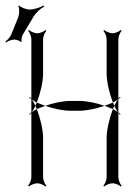

<svg xmlns="http://www.w3.org/2000/svg" viewBox="-72 -672 480 704"><path d="M31 9 34 12C39 7 54 0 65 0C75 0 90 7 95 12L98 9C93 4 86 -11 86 -22V-166C86 -196 76 -238 63 -272C56 -269 50 -264 45 -261C49 -267 54 -275 58 -284C54 -293 49 -301 45 -307C50 -304 56 -299 63 -296C76 -330 86 -372 86 -402V-529C86 -539 93 -554 98 -559L95 -562C90 -557 75 -550 65 -550C54 -550 39 -557 34 -562L31 -559C36 -554 43 -539 43 -529V-310C41 -313 39 -315 37 -317L35 -315C37 -313 40 -310 43 -308V-260C40 -258 37 -255 35 -253L37 -251C39 -253 41 -255 43 -258V-22C43 -11 36 4 31 9ZM-52 -520 -50 -516C-44 -521 -29 -527 -19 -527C-12 -527 2 -522 4 -518L8 -520C5 -524 8 -538 11 -544L51 -611C60 -626 78 -642 90 -648L88 -652C76 -645 53 -637 36 -637C25 -637 3 -645 -2 -652L-5 -650C0 -643 -1 -620 -5 -609L-31 -545C-35 -535 -46 -524 -52 -520ZM307 9 310 12C315 7 330 0 341 0C351 0 366 7 371 12L374 9C369 4 362 -11 362 -22V-258C364 -255 366 -253 368 -251L370 -253C368 -255 365 -258 362 -260V-308C365 -310 368 -313 370 -315L368 -317C366 -315 364 -313 362 -310V-529C362 -539 369 -554 374 -559L371 -562C366 -557 351 -550 341 -550C330 -550 315 -557 310 -562L307 -559C312 -554 319 -539 319 -529V-402C319 -372 329 -330 342 -296C349 -299 355 -304 360 -307C356 -301 351 -293 347 -284C351 -275 356 -267 360 -261C355 -264 349 -269 342 -272C329 -238 319 -196 319 -166V-22C319 -11 312 4 307 9ZM311 -284C322 -280 333 -276 342 -272C344 -276 345 -280 347 -284C345 -288 344 -292 342 -296C333 -292 322 -288 311 -284ZM94 -284C125 -273 160 -266 186 -266H219C245 -266 280 -273 311 -284C280 -295 245 -302 219 -302H186C160 -302 125 -295 94 -284ZM58 -284C60 -280 61 -276 63 -272C72 -276 83 -280 94 -284C83 -288 72 -292 63 -296C61 -292 60 -288 58 -284Z"/></svg>

Font: Armata Saber
Style: Rg
Weight: 400
Designer: Jasper
Foundry: Cannot Into Space Fonts
Version: Version 0.970